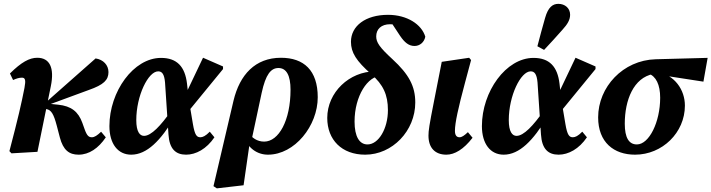

<svg xmlns="http://www.w3.org/2000/svg" viewBox="-20 -805 3772 1018"><path d="M29.9 -3.6 40.9 8 178.5 0 249.5 -347.9C269.7 -446.9 242.8 -498.7 177.4 -498.7C135.8 -498.7 92.9 -475 32.7 -415.4L49.3 -380.8C67.8 -388.9 81.4 -393.2 96.4 -393.2C113.8 -393.2 117.6 -380.5 109.8 -339.3C93.5 -255.5 76.1 -179.6 29.9 -3.6ZM396.5 15.1C452.7 15.1 502.1 -19.3 541 -76.8L516.1 -106.5C495.3 -86.6 481 -77.2 467.3 -77.2C451.5 -77.2 441.6 -84.1 429.3 -118L416.6 -153.6C395.1 -213.3 357.5 -242.7 288.6 -249.9L237.1 -255.1L225.5 -245L451.1 -328C530.1 -355.6 555.1 -381.2 555.1 -422.7C555.1 -459.7 527.8 -489.2 486.9 -495.2L221 -260.3L210.2 -250.9H203.8V-230.4L226.1 -226.7C251.5 -221.9 264.4 -201.6 281.1 -138.3L297.4 -75.9C315 -9.3 346.6 15.1 396.5 15.1Z M675.5 15.1C759.2 15.1 831.9 -59.8 906.7 -184.5H913.5L888 -218C832.8 -139.2 781.8 -84.6 743.7 -84.6C721.3 -84.6 702.6 -106.3 702.6 -168C702.6 -297.8 765.9 -426.7 818.6 -426.7C838.5 -426.7 851 -413.3 855 -367.8L873.3 -91.8C878.1 -15.6 911.2 15.1 966.6 15.1C1018.8 15.1 1075 -15.1 1116.9 -77L1092.3 -106.8C1069.7 -83.6 1054.7 -77.2 1042.4 -77.2C1023.3 -77.2 1012.9 -88.5 1003 -146.5L985.6 -250L981.1 -274.9L971.6 -361.3C961 -451.7 918.4 -498 833.6 -498C688.1 -498 560.1 -320 560.1 -136.3C560.1 -42.2 605.4 15.1 675.5 15.1ZM977.7 -213.1 1162.5 -438.8V-452.6L1056.5 -498.9L944.2 -263.1L977.7 -213.1Z M1129.7 193.7 1271.5 177.3 1305.1 -55.8 1314.4 -64.7 1367.3 -312.1C1388.6 -410.9 1416.5 -444.4 1456.5 -444.4C1499.4 -444.4 1520.4 -403.6 1520.4 -329.4C1520.4 -165.8 1457.8 -54.2 1380.7 -54.2C1343.6 -54.2 1316.1 -73.4 1293.1 -105.5L1273.1 -83.2C1293.1 -18.8 1344.6 15.1 1400.8 15.1C1542.8 15.1 1664.7 -138.3 1664.7 -289.4C1664.7 -431.9 1591.1 -498.7 1469.7 -498.7C1333.5 -498.7 1251 -409 1218.1 -271.2L1111.9 182.1L1129.7 193.7Z M1916.3 15.1C2059.9 15.1 2181.8 -110.7 2181.8 -261.6C2181.8 -347.6 2148.4 -410.7 2060.4 -491.6C1992.1 -554.3 1974.7 -580.3 1974.7 -612C1974.7 -650.4 2001.4 -676.5 2048.6 -676.5C2074.7 -676.5 2089.8 -672.6 2117.5 -650.5L2103.9 -698.7L2043.9 -702.1L2100.7 -615.8C2124.9 -579.7 2147.6 -561.2 2177.9 -561.2C2205.1 -561.2 2229.1 -580.2 2235 -610.3C2215.7 -675.6 2138.8 -726.4 2037.3 -726.4C1917.9 -726.4 1840.8 -667.4 1840.8 -583.4C1840.8 -526.4 1868.8 -481.9 1948.6 -411.7C2011.7 -356.4 2036.8 -302.4 2036.8 -221.2C2036.8 -123 1987.3 -39.2 1928.5 -39.2C1885.5 -39.2 1859.9 -81 1859.9 -160.4C1859.9 -296.3 1930 -403 2001.6 -403L1969.1 -434.6V-426.5C1832.3 -426.5 1715.1 -315.4 1715.1 -179.6C1715.1 -63.8 1792 15.1 1916.3 15.1Z M2346.7 15.1C2390.2 15.1 2438.2 -13 2485.5 -74.6L2460.9 -104.3C2441.8 -86.3 2428.9 -77.2 2416.4 -77.2C2399.7 -77.2 2392.1 -89.6 2392.1 -111.6C2392.1 -153.3 2409.8 -233.4 2445.8 -367.5L2477.7 -486.6L2467.5 -498.7L2322.2 -477.2L2281.5 -270.2C2255.5 -138.8 2251.8 -111.8 2251.8 -85.8C2251.8 -21.4 2286.4 15.1 2346.7 15.1Z M2650.5 15.1C2734.2 15.1 2806.9 -59.8 2881.7 -184.5H2888.5L2863 -218C2807.8 -139.2 2756.8 -84.6 2718.7 -84.6C2696.3 -84.6 2677.6 -106.3 2677.6 -168C2677.6 -297.8 2740.9 -426.7 2793.6 -426.7C2813.5 -426.7 2826 -413.3 2830 -367.8L2848.3 -91.8C2853.1 -15.6 2886.2 15.1 2941.6 15.1C2993.8 15.1 3050 -15.1 3091.9 -77L3067.3 -106.8C3044.7 -83.6 3029.7 -77.2 3017.4 -77.2C2998.3 -77.2 2987.9 -88.5 2978 -146.5L2960.6 -250L2956.1 -274.9L2946.6 -361.3C2936 -451.7 2893.4 -498 2808.6 -498C2663.1 -498 2535.1 -320 2535.1 -136.3C2535.1 -42.2 2580.4 15.1 2650.5 15.1ZM2952.7 -213.1 3137.5 -438.8V-452.6L3031.5 -498.9L2919.2 -263.1L2952.7 -213.1ZM2829.3 -559.7 2864.8 -540.4C2898.6 -576.5 2929.9 -610.5 2961.6 -646.6C2989.6 -677.1 3002.8 -700.3 3002.8 -726.9C3002.8 -761.6 2975.4 -784.6 2940.6 -784.6C2910.7 -784.6 2886.4 -767.5 2870.1 -709.8C2856.6 -663.8 2842.4 -609.3 2829.3 -559.7Z M3347.2 15.1C3491.2 15.1 3611.4 -101.4 3611.4 -245.2C3611.4 -328.5 3557.4 -407.8 3464.1 -424.4L3418.6 -414.7C3458 -400.9 3480.3 -356.2 3480.3 -286.8C3480.3 -157.9 3421.7 -39.2 3356.8 -39.2C3314.8 -39.2 3292.6 -74.3 3292.6 -149.2C3292.6 -273.6 3338.8 -393.2 3444.2 -412.8L3489.5 -406L3709.6 -372.1L3732 -498.2L3456.3 -490.8C3282.7 -485.8 3151.4 -343.4 3151.4 -182.6C3151.4 -50.4 3234.6 15.1 3347.2 15.1Z"/></svg>

Font: Source Serif 4 Variable
Style: Italic
Weight: 400
Italic angle: -12°
Designer: Frank Grießhammer
Foundry: Adobe Systems Incorporated
Version: Version 4.004;hotconv 1.0.116;makeotfexe 2.5.65601